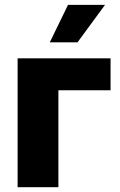

<svg xmlns="http://www.w3.org/2000/svg" viewBox="-20 -778 498 798"><path d="M439.5 -535.6V-402.8H222.7V0H53.2V-535.6ZM187 -602.1 262.7 -757.8H416.5L302.2 -602.1Z"/></svg>

Font: Inter 20pt ExtraBold
Style: Regular
Weight: 800
Version: Version 4.001;git-66647c0bb